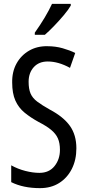

<svg xmlns="http://www.w3.org/2000/svg" viewBox="-20 -963 453 993"><path d="M375 -196Q375 -136 351.5 -89.5Q328 -43 286 -16.5Q244 10 187 10Q100 10 38 -21V-108Q72 -89 111 -79Q150 -69 184 -69Q234 -69 262 -104Q290 -139 290 -188Q290 -223 279.5 -247Q269 -271 245 -291Q221 -311 180 -332Q138 -355 107 -380.5Q76 -406 59.5 -443Q43 -480 43 -536Q42 -592 65.5 -634.5Q89 -677 130.5 -701Q172 -725 225 -724Q267 -724 304 -713.5Q341 -703 369 -689L342 -612Q282 -645 227 -645Q181 -645 154.5 -615.5Q128 -586 128 -540Q128 -503 138 -479.5Q148 -456 172.5 -437.5Q197 -419 238 -396Q308 -359 341.5 -312Q375 -265 375 -196ZM346 -934Q334 -913 310 -884.5Q286 -856 259.5 -828.5Q233 -801 212 -783H160V-794Q218 -876 249 -943H346Z"/></svg>

Font: Noto Sans Oriya ExtCond
Style: Regular
Weight: 400
Width: 2
Designer: Amélie Bonet and Sol Matas
Foundry: Google LLC
Version: Version 2.006; ttfautohint (v1.8.4.7-5d5b)